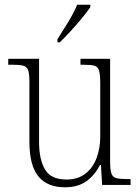

<svg xmlns="http://www.w3.org/2000/svg" viewBox="-20 -786 595 816"><path d="M256 10Q181 10 143 -36.5Q105 -83 105 -184V-439Q105 -473 99.5 -488Q94 -503 78 -507Q62 -511 30 -511H15V-536H146V-183Q146 -109 171 -66Q196 -23 263 -23Q311 -23 343 -48Q375 -73 390.5 -114.5Q406 -156 406 -205V-433Q406 -469 401 -486Q396 -503 380.5 -507Q365 -511 332 -511H322V-536H448V-99Q448 -65 453.5 -49Q459 -33 474 -29Q489 -25 518 -25H535V0H414L409 -85H405Q384 -43 348 -16.5Q312 10 256 10ZM224 -619Q246 -653 270 -692.5Q294 -732 308 -766H364V-756Q353 -739 330 -711Q307 -683 281 -654.5Q255 -626 234 -606H224Z"/></svg>

Font: Noto Serif Tamil SemiCondensed ExtraLight
Style: Italic
Weight: 200
Width: 4
Italic angle: -12°
Designer: Indian Type Foundry, Tom Grace, and the Monotype Design Team
Foundry: Monotype Imaging Inc.
Version: Version 2.003; ttfautohint (v1.8.4.7-5d5b)